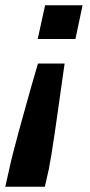

<svg xmlns="http://www.w3.org/2000/svg" viewBox="-30 -530 340 728"><path d="M113 -382 141 -510H283L256 -382ZM-10 178 5 112Q9 92 18 56Q27 20 39.5 -25.5Q52 -71 65.5 -119.5Q79 -168 91.5 -212Q104 -256 114 -289H215Q210 -256 204 -212Q198 -168 191 -119.5Q184 -71 177.5 -25.5Q171 20 165 56Q159 92 155 112L140 178Z"/></svg>

Font: Saira SemiBold
Style: Italic
Weight: 600
Italic angle: -12°
Designer: Hector Gatti with collaboration of the Omnibus-Type team
Foundry: Omnibus-Type
Version: Version 1.100; ttfautohint (v1.8.3)